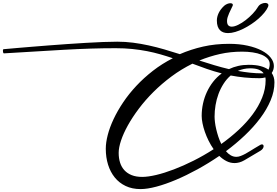

<svg xmlns="http://www.w3.org/2000/svg" viewBox="-20 -1188 1891 1309"><path d="M1755.4 -200.7Q1761.2 -203.6 1766.1 -203.6Q1771.5 -203.6 1774.4 -200Q1777.3 -196.3 1777.3 -190.9Q1777.3 -184.1 1772 -175.5Q1766.6 -167 1755.4 -160.2L1646.5 -95.7Q1628.9 -85.4 1611.8 -80.8Q1594.7 -76.2 1579.6 -76.2Q1550.3 -76.2 1524.4 -89.4Q1498.5 -102.5 1475.1 -125Q1402.3 -75.2 1326.7 -33.7Q1251 7.8 1179.9 37.8Q1108.9 67.9 1046.4 84.5Q983.9 101.1 938 101.1Q880.9 101.1 836.7 80.1Q792.5 59.1 762.5 22Q732.4 -15.1 716.8 -65.2Q701.2 -115.2 701.2 -173.8Q701.2 -216.3 714.6 -268.1Q728 -319.8 754.4 -376Q780.8 -432.1 819.6 -490Q858.4 -547.9 909.2 -602.3Q960 -656.7 1022.5 -705.3Q1085 -753.9 1158.2 -791Q1116.7 -805.2 1073.2 -817.6Q1029.8 -830.1 981.9 -839.4Q934.1 -848.6 881.3 -854Q828.6 -859.4 769 -859.4Q606 -859.4 415.5 -848.6Q225.1 -837.9 6.8 -824.2Q3.9 -824.2 2.7 -827.1Q1.5 -830.1 0.7 -833.7Q0 -837.4 0 -841.1Q0 -844.7 0 -846.2Q0 -848.6 1.5 -850.8Q2.9 -853 8.3 -853Q9.8 -853 34.4 -855.2Q59.1 -857.4 100.3 -861.1Q141.6 -864.7 196.5 -869.1Q251.5 -873.5 313 -878.4Q374.5 -883.3 439.5 -887.7Q504.4 -892.1 565.9 -895.8Q627.4 -899.4 682.4 -901.6Q737.3 -903.8 779.3 -903.8Q833.5 -903.8 887 -897Q940.4 -890.1 993.7 -878.4Q1046.9 -866.7 1100.1 -851.3Q1153.3 -835.9 1206.1 -818.8Q1281.7 -851.6 1364.5 -870.4Q1447.3 -889.2 1542 -889.2Q1611.3 -889.2 1667.7 -876.7Q1724.1 -864.3 1763.9 -843.5Q1803.7 -822.8 1825.4 -795.2Q1847.2 -767.6 1847.2 -737.8Q1847.2 -726.1 1843.8 -713.9Q1840.3 -701.7 1832.5 -690.4Q1851.1 -663.1 1851.1 -627Q1851.1 -565.9 1825.2 -504.2Q1799.3 -442.4 1754.4 -382.3Q1709.5 -322.3 1649.2 -265.1Q1588.9 -208 1520.5 -157.2Q1535.2 -139.6 1553 -129.2Q1570.8 -118.7 1591.8 -118.7Q1605.5 -118.7 1621.3 -124.8Q1637.2 -130.9 1653.8 -139.9Q1670.4 -148.9 1686.8 -159.4Q1703.1 -169.9 1717.3 -178.2ZM949.2 18.1Q988.8 18.1 1044.7 4.9Q1100.6 -8.3 1165.3 -33Q1230 -57.6 1299.6 -92.5Q1369.1 -127.4 1436.5 -170.9Q1417.5 -197.8 1402.3 -228.3Q1387.2 -258.8 1376.7 -289.1Q1366.2 -319.3 1360.6 -347.7Q1355 -376 1355 -397.9Q1355 -440.4 1364 -481.7Q1373 -522.9 1390.4 -560.5Q1407.7 -598.1 1433.1 -630.6Q1458.5 -663.1 1491.7 -687.5Q1438.5 -701.2 1389.6 -718.3Q1340.8 -735.4 1292 -753.9Q1215.8 -716.3 1148.9 -666.5Q1082 -616.7 1026.1 -561Q970.2 -505.4 926.3 -446.8Q882.3 -388.2 851.8 -333.3Q821.3 -278.3 805.2 -230Q789.1 -181.6 789.1 -146Q789.1 -109.4 798.6 -79.3Q808.1 -49.3 827.9 -27.6Q847.7 -5.9 877.9 6.1Q908.2 18.1 949.2 18.1ZM1442.9 -393.1Q1442.9 -377 1445.6 -354.7Q1448.2 -332.5 1454.1 -307.4Q1460 -282.2 1468.5 -256.1Q1477.1 -230 1488.8 -206.5Q1551.3 -251 1606.2 -301.8Q1661.1 -352.5 1702.1 -407.7Q1743.2 -462.9 1767.1 -522Q1791 -581.1 1791 -642.1Q1791 -652.8 1789.1 -660.2Q1770 -654.8 1750 -654.8Q1695.3 -654.8 1647 -659.7Q1598.6 -664.6 1552.7 -673.3Q1524.9 -649.4 1504.2 -616.9Q1483.4 -584.5 1469.7 -547.6Q1456.1 -510.7 1449.5 -471.2Q1442.9 -431.6 1442.9 -393.1ZM1630.9 -835.9Q1551.3 -835.9 1479.5 -819.8Q1407.7 -803.7 1338.9 -775.4Q1390.6 -758.8 1439.9 -743.9Q1489.3 -729 1541 -716.8Q1570.8 -731 1604 -738.5Q1637.2 -746.1 1675.3 -746.1Q1723.6 -746.1 1756.1 -737.3Q1788.6 -728.5 1810.5 -712.9Q1818.8 -731 1818.8 -751Q1818.8 -772.9 1803.7 -788.8Q1788.6 -804.7 1762.9 -815.2Q1737.3 -825.7 1703.1 -830.8Q1668.9 -835.9 1630.9 -835.9ZM1686 -722.2Q1662.6 -722.2 1641.4 -717.5Q1620.1 -712.9 1601.6 -704.6Q1644.5 -696.8 1684.8 -692.4Q1725.1 -688 1768.1 -688Q1770.5 -688 1772.7 -688Q1774.9 -688 1777.3 -688.5Q1766.1 -704.1 1743.9 -713.1Q1721.7 -722.2 1686 -722.2ZM1508.8 -1148.9Q1518.6 -1157.2 1529.8 -1161.6Q1541 -1166 1550.3 -1166Q1558.1 -1166 1562.7 -1163.3Q1567.4 -1160.6 1567.4 -1154.8Q1567.4 -1150.4 1565.4 -1147Q1561 -1137.2 1554.7 -1124.5Q1548.3 -1111.8 1542.2 -1098.1Q1536.1 -1084.5 1532 -1071Q1527.8 -1057.6 1527.8 -1045.9Q1527.8 -1023.9 1536.6 -1015.1Q1545.4 -1006.3 1560.1 -1006.3Q1578.6 -1006.3 1604 -1018.8Q1629.4 -1031.2 1654.8 -1050.8Q1680.2 -1070.3 1702.6 -1094Q1725.1 -1117.7 1738.3 -1140.1Q1746.6 -1154.3 1760.7 -1161.1Q1774.9 -1168 1787.6 -1168Q1797.4 -1168 1803.7 -1164.1Q1810.1 -1160.2 1810.1 -1151.9Q1810.1 -1148.9 1807.6 -1141.6Q1799.3 -1122.6 1782.5 -1102.1Q1765.6 -1081.5 1743.2 -1061.5Q1720.7 -1041.5 1693.8 -1023.7Q1667 -1005.9 1639.4 -992.2Q1611.8 -978.5 1585 -970.5Q1558.1 -962.4 1534.7 -962.4Q1518.1 -962.4 1504.2 -967Q1490.2 -971.7 1480 -981.9Q1469.7 -992.2 1464.1 -1008.5Q1458.5 -1024.9 1458.5 -1048.3Q1458.5 -1073.2 1470.9 -1099.4Q1483.4 -1125.5 1508.8 -1148.9Z"/></svg>

Font: Meddon
Style: Regular
Weight: 400
Designer: Vernon Adams
Foundry: Vernon Adams
Version: Version 1.000